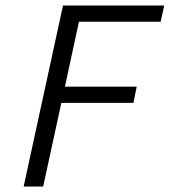

<svg xmlns="http://www.w3.org/2000/svg" viewBox="-20 -678 617 698"><path d="M564 -599H267L216 -363H477L465 -304H203L137 0H66L209 -658H577Z"/></svg>

Font: EauTestInfant
Style: Italic
Weight: 400
Italic angle: -12°
Designer: Christian Thalmann (Catharsis Fonts)
Version: Version 0.001;PS 000.001;hotconv 1.0.88;makeotf.lib2.5.64775